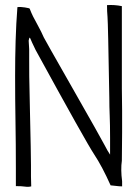

<svg xmlns="http://www.w3.org/2000/svg" viewBox="-20 -728 538 750"><path d="M457 0V-20Q451 -66 456 -100Q456 -128 456.5 -155Q457 -182 457 -211Q457 -254 457 -297Q457 -340 456 -382V-704Q427 -710 398 -708Q398 -683 400 -661.5Q402 -640 407 -347Q407 -311 408.5 -276.5Q410 -242 410 -190Q410 -173 410 -124Q402 -135 387.5 -163Q373 -191 263 -384Q153 -577 151 -582Q142 -603 128.5 -627.5Q115 -652 109 -664Q103 -676 96 -694Q96 -696 77 -699Q58 -702 48 -700Q43 -636 41 -568.5Q39 -501 39 -432Q39 -338 40.5 -252Q42 -166 42 -71V-1Q65 -1 78 1Q91 3 102 0Q101 -17 101 -38.5Q101 -60 101 -83Q101 -125 97 -294Q93 -463 94 -500Q95 -537 92 -569Q95 -587 98.5 -577.5Q102 -568 119 -533Q316 -173 347.5 -125.5Q379 -78 412 -4Q455 1 457 0Z"/></svg>

Font: Londrina Solid Thin
Style: Regular
Weight: 250
Designer: Marcelo Magalhaes
Foundry: Marcelo Magalhães
Version: Version 1.002